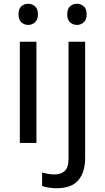

<svg xmlns="http://www.w3.org/2000/svg" viewBox="-20 -757 556 1017"><path d="M130 -737Q150 -737 165.5 -723.5Q181 -710 181 -681Q181 -653 165.5 -639Q150 -625 130 -625Q108 -625 93 -639Q78 -653 78 -681Q78 -710 93 -723.5Q108 -737 130 -737ZM173 -536V0H85V-536ZM336 -681Q336 -710 351 -723.5Q366 -737 388 -737Q408 -737 423.5 -723.5Q439 -710 439 -681Q439 -653 423.5 -639Q408 -625 388 -625Q366 -625 351 -639Q336 -653 336 -681ZM280 240Q255 240 236 236.5Q217 233 203 228V157Q218 161 234 164Q250 167 269 167Q301 167 322 149.5Q343 132 343 83V-536H431V80Q431 155 395 197.5Q359 240 280 240Z"/></svg>

Font: Noto Sans Old Hungarian
Style: Regular
Weight: 400
Designer: Monotype Design Team
Foundry: Monotype Imaging Inc.
Version: Version 2.005; ttfautohint (v1.8.4.7-5d5b)